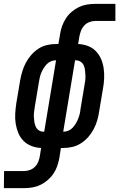

<svg xmlns="http://www.w3.org/2000/svg" viewBox="-71 -755 615 990"><path d="M-51 215 -50 127H54Q69 127 84.5 121Q100 115 111 103Q122 91 127.5 76Q133 61 135 46L141 8Q116 7 92 -2Q68 -11 50.5 -28.5Q33 -46 23.5 -69Q14 -92 10 -117Q6 -142 7.5 -168.5Q9 -195 13 -222L33 -341Q37 -364 44 -387Q51 -410 62 -431Q73 -452 89.5 -471Q106 -490 126.5 -503.5Q147 -517 170.5 -522.5Q194 -528 216 -528H230L239 -580Q242 -601 249.5 -621.5Q257 -642 269 -660.5Q281 -679 298.5 -694Q316 -709 336 -718.5Q356 -728 377 -731.5Q398 -735 419 -735H524V-647H420Q405 -647 389.5 -641Q374 -635 363 -623Q352 -611 346.5 -596Q341 -581 338 -566L332 -528Q358 -527 382 -518Q406 -509 423 -491.5Q440 -474 450 -451Q460 -428 463.5 -403Q467 -378 466 -351.5Q465 -325 460 -298L440 -179Q437 -156 430 -133Q423 -110 412 -89Q401 -68 384.5 -49Q368 -30 347 -16.5Q326 -3 302.5 2.5Q279 8 257 8H243L235 60Q231 81 224 101.5Q217 122 204.5 140.5Q192 159 174.5 174Q157 189 137 198.5Q117 208 96 211.5Q75 215 54 215ZM255 -76H257Q269 -76 282 -81.5Q295 -87 304 -97Q313 -107 320 -118.5Q327 -130 332 -142.5Q337 -155 340 -167.5Q343 -180 344 -192L364 -312Q367 -326 368.5 -339.5Q370 -353 369.5 -366Q369 -379 367.5 -392.5Q366 -406 361 -417.5Q356 -429 345 -436.5Q334 -444 321 -444H316ZM152 -76H157L218 -444H216Q204 -444 191 -438.5Q178 -433 169 -423Q160 -413 153 -401.5Q146 -390 141 -377.5Q136 -365 133.5 -352.5Q131 -340 129 -328L109 -208Q107 -194 105 -180.5Q103 -167 103.5 -154Q104 -141 106 -127.5Q108 -114 113 -102.5Q118 -91 128.5 -83.5Q139 -76 152 -76Z"/></svg>

Font: Iosevka Curly Slab Semibold
Style: Italic
Weight: 600
Italic angle: -9°
Monospace: yes
Designer: Belleve Invis
Foundry: Belleve Invis
Version: Version 22.1.2; ttfautohint (v1.8.4)